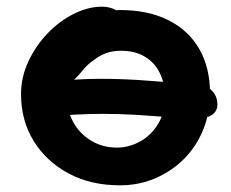

<svg xmlns="http://www.w3.org/2000/svg" viewBox="-20 -542 693 575"><path d="M339 13Q252 13 185.5 -22.5Q119 -58 81 -119.5Q43 -181 43 -260Q43 -311 65 -358Q87 -405 122.5 -442Q158 -479 201 -500.5Q244 -522 285 -522Q302 -522 317 -516.5Q332 -511 341.5 -499.5Q351 -488 351 -468Q351 -445 342 -429.5Q333 -414 312.5 -401.5Q292 -389 258 -376Q232 -365 214.5 -346Q197 -327 188.5 -303.5Q180 -280 180 -256Q180 -212 199 -177Q218 -142 252.5 -121Q287 -100 330 -100Q366 -100 399 -118Q432 -136 453 -170Q474 -204 474 -251Q474 -292 458.5 -323.5Q443 -355 413.5 -372.5Q384 -390 342 -390Q317 -390 297 -382.5Q277 -375 261 -362Q242 -349 229.5 -333.5Q217 -318 206 -307Q195 -296 178 -296Q169 -296 162 -299Q155 -302 151 -314.5Q147 -327 147 -353Q147 -381 165 -409.5Q183 -438 211.5 -461Q240 -484 273 -498Q306 -512 339 -512Q424 -512 484.5 -481.5Q545 -451 577 -395Q609 -339 609 -262Q609 -204 588.5 -153.5Q568 -103 531 -66Q494 -29 445 -8Q396 13 339 13ZM569 -188Q527 -188 482 -191.5Q437 -195 388.5 -198Q340 -201 287 -201Q250 -201 209.5 -199Q169 -197 126 -194V-295Q166 -301 204.5 -303.5Q243 -306 280 -306Q356 -306 427.5 -300Q499 -294 566 -293Q589 -293 610 -275Q631 -257 631 -229Q631 -210 616.5 -199Q602 -188 569 -188Z"/></svg>

Font: Shantell Sans
Style: Bold
Weight: 700
Designer: Stephen Nixon, Anya Danilova, Shantell Martin
Foundry: Arrow Type
Version: Version 1.011;[c5ecc13dd]